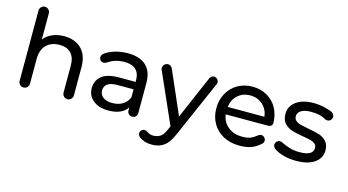

<svg xmlns="http://www.w3.org/2000/svg" viewBox="-97 -1132 3120 1719"><g transform="rotate(15 1463.0 -272.5)"><path d="M374 -535Q475 -535 534.5 -476.5Q594 -418 594 -305V-46Q594 -26 580 -11.5Q566 3 546 3Q526 3 512 -11.5Q498 -26 498 -46V-294Q498 -371 461 -410Q424 -449 355 -449Q277 -449 232 -403.5Q187 -358 187 -273V-45Q187 -25 173 -11Q159 3 139 3Q119 3 105 -11Q91 -25 91 -45V-700Q93 -719 106.5 -732Q120 -745 139 -745Q158 -745 171.5 -732Q185 -719 187 -700V-455Q217 -493 265.5 -514Q314 -535 374 -535Z M965 -535Q1075 -535 1133.5 -481Q1192 -427 1192 -320V-41Q1192 -22 1179 -9Q1166 4 1147 4Q1127 4 1114 -9Q1101 -22 1101 -41V-70Q1077 -33 1032.5 -13.5Q988 6 927 6Q838 6 784.5 -37Q731 -80 731 -150Q731 -220 782 -262.5Q833 -305 944 -305H1096V-324Q1096 -386 1060 -419Q1024 -452 954 -452Q907 -452 862 -437Q842 -430 827 -421Q812 -412 795 -402Q788 -397 775 -397Q764 -397 754 -402Q744 -407 739 -417Q732 -429 734 -443Q736 -457 746 -467Q763 -484 792.5 -497.5Q822 -511 844 -518Q901 -535 965 -535ZM943 -68Q998 -68 1038 -92.5Q1078 -117 1096 -162V-236H948Q826 -236 826 -154Q826 -114 857 -91Q888 -68 943 -68Z M1263 164Q1249 153 1246 136.5Q1243 120 1254 106Q1260 98 1269 94Q1278 90 1287 90Q1303 90 1314 100Q1341 119 1372 119Q1377 119 1383 118Q1418 115 1441.5 98Q1465 81 1484 36L1501 -1L1294 -469Q1286 -486 1293.5 -503.5Q1301 -521 1318 -529Q1323 -531 1327 -532Q1331 -533 1336 -533Q1365 -533 1378 -505L1552 -106L1725 -507Q1730 -518 1740.5 -525.5Q1751 -533 1763 -533Q1776 -533 1787 -525.5Q1798 -518 1803 -506Q1808 -495 1806 -484.5Q1804 -474 1799 -465L1572 53Q1538 134 1492.5 167Q1447 200 1383 200Q1344 200 1319 193Q1305 188 1289.5 180.5Q1274 173 1263 164Z M2383 -275Q2385 -233 2339 -233H1951Q1960 -163 2012.5 -120.5Q2065 -78 2143 -78Q2167 -78 2185 -80.5Q2203 -83 2218.5 -89Q2234 -95 2249.5 -105Q2265 -115 2283 -129Q2294 -137 2307 -137Q2316 -137 2325 -132.5Q2334 -128 2340 -120Q2351 -106 2348.5 -89.5Q2346 -73 2332 -62Q2292 -26 2250 -11Q2206 6 2140 6Q2056 6 1991 -28.5Q1926 -63 1890.5 -125Q1855 -187 1855 -265Q1855 -342 1889.5 -404Q1924 -466 1984.5 -500.5Q2045 -535 2121 -535Q2197 -535 2256.5 -500.5Q2316 -466 2350 -404Q2380 -347 2383 -275ZM2121 -454Q2052 -454 2005.5 -412Q1959 -370 1951 -302H2291Q2283 -369 2236.5 -411.5Q2190 -454 2121 -454Z M2668 6Q2603 6 2550.5 -8Q2498 -22 2462 -47Q2447 -57 2442.5 -74Q2438 -91 2448 -106Q2454 -117 2463.5 -121.5Q2473 -126 2484 -126Q2497 -126 2507 -120Q2538 -104 2581 -90.5Q2624 -77 2675 -77Q2801 -77 2801 -149Q2801 -173 2784 -187Q2767 -201 2741.5 -207.5Q2716 -214 2669 -222Q2605 -232 2564.5 -245Q2524 -258 2495 -289Q2466 -320 2466 -376Q2466 -448 2526 -491.5Q2586 -535 2687 -535Q2740 -535 2793 -522Q2846 -509 2864 -497Q2879 -487 2884 -470.5Q2889 -454 2880 -438Q2867 -416 2842 -416Q2826 -416 2817 -424Q2770 -453 2686 -453Q2625 -453 2593 -433Q2561 -413 2561 -380Q2561 -354 2579 -339Q2597 -324 2623.5 -317Q2650 -310 2698 -301Q2762 -290 2801.5 -277.5Q2841 -265 2869 -235Q2897 -205 2897 -151Q2897 -79 2835.5 -36.5Q2774 6 2668 6Z"/></g></svg>

Font: Sepalumica Med
Style: Regular
Weight: 500
Designer: Julieta Ulanovsky
Foundry: Julieta Ulanovsky
Version: Version 7.200